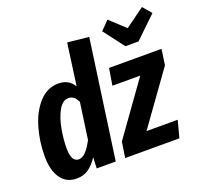

<svg xmlns="http://www.w3.org/2000/svg" viewBox="-138 -956 1182 1128"><g transform="rotate(-20 453.0 -392.0)"><path d="M509 -741 405 0H286L289 -69Q262 -27 230.5 -5.5Q199 16 157 16Q93 16 58 -33.5Q23 -83 23 -172Q23 -263 48 -349Q73 -435 123.5 -490.5Q174 -546 245 -546Q309 -546 340 -493L376 -755ZM160 -172Q160 -86 206 -86Q229 -86 250.5 -108.5Q272 -131 295 -174L327 -401Q316 -424 303 -434.5Q290 -445 270 -445Q234 -445 209 -401Q184 -357 172 -293Q160 -229 160 -172ZM884 -530 870 -432 636 -106H831L803 0H464L479 -98L713 -425H539L556 -530ZM860 -800 906 -746 772 -617H690L592 -746L644 -800L739 -712Z"/></g></svg>

Font: Fira Sans Extra Condensed SemiBold
Style: Italic
Weight: 600
Width: 3
Italic angle: -8°
Designer: Carrois Corporate & Edenspiekermann AG
Foundry: Carrois Corporate GbR & Edenspiekermann AG
Version: Version 4.203